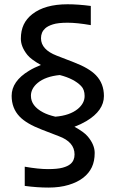

<svg xmlns="http://www.w3.org/2000/svg" viewBox="-20 -764 540 894"><path d="M95.2 101.6V12.2Q159.2 23.4 203.4 23.4Q247.6 23.4 271.5 16.8Q295.4 10.3 307.6 0Q327.1 -16.1 327.1 -44.9Q327.1 -103 253.9 -129.9L174.3 -160.6Q103 -188 71.3 -221.2Q34.2 -259.8 34.2 -317.9Q34.2 -385.7 115.2 -434.6Q140.1 -449.7 170.4 -461.4Q124.5 -487.3 107.9 -507.8Q77.1 -545.9 77.1 -583.5Q77.1 -621.1 90.3 -649.2Q103.5 -677.2 130.4 -698.2Q189 -744.1 294.4 -744.1Q343.3 -744.1 402.8 -736.3V-647Q338.9 -658.2 294.7 -658.2Q250.5 -658.2 226.6 -650.6Q202.6 -643.1 190.4 -631.8Q170.9 -614.3 170.9 -585.9Q170.9 -533.2 244.1 -504.9L323.7 -474.1Q395 -446.8 426.8 -413.6Q463.9 -375 463.9 -316.9Q463.9 -249 382.3 -200.2Q356.9 -185.1 326.7 -173.8Q372.1 -148.9 389.2 -127.9Q420.9 -89.8 420.9 -51.8Q420.9 -13.7 407.7 14.4Q394.5 42.5 367.7 63.5Q340.8 84.5 299.8 96.9Q258.8 109.4 205.8 109.4Q152.8 109.4 95.2 101.6ZM237.8 -220.7Q304.7 -226.1 342.3 -256.8Q374 -283.2 374 -316.9Q374 -347.2 357.4 -363.8Q324.7 -397.5 258.3 -414.6Q191.9 -408.2 155.3 -377.9Q124 -351.6 124 -317.9Q124 -270.5 180.7 -240.7Q202.6 -229 237.8 -220.7Z"/></svg>

Font: Inder
Style: Regular
Weight: 400
Designer: Irina Smirnova
Foundry: Irina Smirnova
Version: Version 1.001